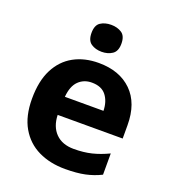

<svg xmlns="http://www.w3.org/2000/svg" viewBox="-139 -863 870 977"><g transform="rotate(20 295.5 -375.0)"><path d="M303 -556Q416 -556 482 -491.5Q548 -427 548 -308V-236H196Q198 -173 233.5 -137Q269 -101 332 -101Q385 -101 428 -111.5Q471 -122 517 -144V-29Q477 -9 432.5 0.5Q388 10 325 10Q243 10 180 -20.5Q117 -51 81 -113Q45 -175 45 -269Q45 -365 77.5 -428.5Q110 -492 168 -524Q226 -556 303 -556ZM304 -450Q261 -450 232.5 -422Q204 -394 199 -335H408Q407 -385 382 -417.5Q357 -450 304 -450ZM296 -760Q329 -760 353 -744.5Q377 -729 377 -687Q377 -646 353 -630Q329 -614 296 -614Q262 -614 238.5 -630Q215 -646 215 -687Q215 -729 238.5 -744.5Q262 -760 296 -760Z"/></g></svg>

Font: Noto Sans Hanifi Rohingya
Style: Bold
Weight: 700
Designer: Monotype Design Team and DaltonMaag
Foundry: Google LLC
Version: Version 2.102; ttfautohint (v1.8.4.7-5d5b)